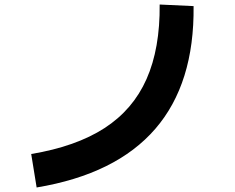

<svg xmlns="http://www.w3.org/2000/svg" viewBox="-20 -776 1040 849"><path d="M142 53 118 -95Q316 -128 442 -209.5Q568 -291 628 -426.5Q688 -562 686 -756L836 -749Q844 -64 142 53Z"/></svg>

Font: Murecho
Style: Bold
Weight: 700
Designer: Neil Summerour
Foundry: Positype
Version: Version 1.010; ttfautohint (v1.8.3)